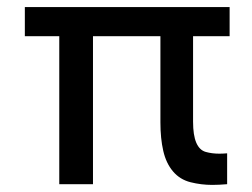

<svg xmlns="http://www.w3.org/2000/svg" viewBox="-20 -519 710 541"><path d="M627 -499V-417H524V-176Q524 -138 533 -117Q542 -96 559.5 -91Q577 -86 598 -86Q608 -86 620 -87V0Q597 2 578 2Q547 2 517 -5.5Q487 -13 467.5 -36Q448 -59 440 -94Q432 -129 432 -174V-417H242V0H147V-417H50V-499Z"/></svg>

Font: Syne Med Modified
Style: Regular
Weight: 500
Designer: Lucas Descroix
Foundry: Bonjour Monde
Version: Version 2.200